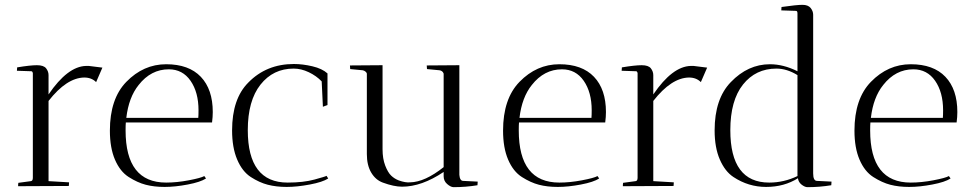

<svg xmlns="http://www.w3.org/2000/svg" viewBox="-20 -770 4019 795"><path d="M181 -459V-379Q260 -495 336 -497Q342 -497 348 -497L404 -490L378 -430Q359 -449 329 -449Q256 -448 181 -352V-20L266 -15Q266 -14 265 0L55 1Q55 -8 56 -13L108 -20Q116 -21 116 -34V-468Q114 -475 110 -475L50 -477L51 -491Q105 -500 133 -500Q161 -500 171 -487Q181 -474 181 -459Z M500 -230Q500 -14 668 -14Q712 -14 762 -23.5Q812 -33 826 -41L833 -31Q810 -16 757.5 -6Q705 4 661.5 4Q618 4 583.5 -5Q549 -14 513 -37Q477 -60 456 -109Q435 -158 435 -229Q435 -361 503 -431Q574 -504 668 -504Q762 -504 811.5 -452Q861 -400 861 -306Q861 -286 858 -263H501Q500 -252 500 -230ZM802 -313Q802 -388 769 -435.5Q736 -483 679 -483Q605 -483 554 -418Q513 -367 503 -282H801Q802 -293 802 -313Z M1196 -486Q1111 -486 1058.5 -419.5Q1006 -353 1006 -231Q1006 -14 1171 -14Q1236 -14 1282 -26.5Q1328 -39 1332 -42L1339 -31Q1316 -16 1263 -6Q1210 4 1167 4Q1124 4 1089 -5Q1054 -14 1018.5 -37Q983 -60 962 -109.5Q941 -159 941 -230Q941 -361 1008 -428Q1083 -505 1197 -505Q1233 -505 1273.5 -495.5Q1314 -486 1336 -466V-335L1317 -328L1312 -433Q1290 -456 1258.5 -471Q1227 -486 1196 -486Z M1430 -484 1429 -499 1564 -500V-152Q1564 -113 1575 -84.5Q1586 -56 1599.5 -43Q1613 -30 1631 -23Q1659 -13 1678 -15Q1739 -16 1817 -78V-465Q1813 -477 1800 -479L1748 -484Q1747 -490 1747 -499L1882 -500V-46Q1884 -21 1898 -21L1958 -18L1957 -3Q1909 5 1857 5Q1845 4 1831 -8.5Q1817 -21 1817 -40V-58Q1726 3 1645 3Q1611 3 1565 -14Q1535 -25 1517 -55.5Q1499 -86 1499 -132V-464Q1499 -469 1493.5 -473.5Q1488 -478 1482 -479Z M2128 -230Q2128 -14 2296 -14Q2340 -14 2390 -23.5Q2440 -33 2454 -41L2461 -31Q2438 -16 2385.5 -6Q2333 4 2289.5 4Q2246 4 2211.5 -5Q2177 -14 2141 -37Q2105 -60 2084 -109Q2063 -158 2063 -229Q2063 -361 2131 -431Q2202 -504 2296 -504Q2390 -504 2439.5 -452Q2489 -400 2489 -306Q2489 -286 2486 -263H2129Q2128 -252 2128 -230ZM2430 -313Q2430 -388 2397 -435.5Q2364 -483 2307 -483Q2233 -483 2182 -418Q2141 -367 2131 -282H2429Q2430 -293 2430 -313Z M2685 -459V-379Q2764 -495 2840 -497Q2846 -497 2852 -497L2908 -490L2882 -430Q2863 -449 2833 -449Q2760 -448 2685 -352V-20L2770 -15Q2770 -14 2769 0L2559 1Q2559 -8 2560 -13L2612 -20Q2620 -21 2620 -34V-468Q2618 -475 2614 -475L2554 -477L2555 -491Q2609 -500 2637 -500Q2665 -500 2675 -487Q2685 -474 2685 -459Z M3347 -709V-52Q3347 -21 3363 -21L3423 -18L3422 -3Q3374 5 3322 5Q3311 4 3298.5 -6Q3286 -16 3284 -32Q3227 4 3152 4Q3079 4 3017 -37Q2982 -60 2960.5 -109.5Q2939 -159 2939 -230Q2939 -361 3006 -430Q3077 -504 3168 -504Q3224 -504 3282 -475V-714Q3282 -725 3276 -725L3215 -727L3216 -741Q3279 -750 3302.5 -750Q3326 -750 3336.5 -737Q3347 -724 3347 -709ZM3165 -14Q3226 -14 3282 -41V-459Q3238 -486 3195 -486Q3109 -486 3056.5 -420Q3004 -354 3004 -231Q3004 -14 3165 -14Z M3583 -230Q3583 -14 3751 -14Q3795 -14 3845 -23.5Q3895 -33 3909 -41L3916 -31Q3893 -16 3840.5 -6Q3788 4 3744.5 4Q3701 4 3666.5 -5Q3632 -14 3596 -37Q3560 -60 3539 -109Q3518 -158 3518 -229Q3518 -361 3586 -431Q3657 -504 3751 -504Q3845 -504 3894.5 -452Q3944 -400 3944 -306Q3944 -286 3941 -263H3584Q3583 -252 3583 -230ZM3885 -313Q3885 -388 3852 -435.5Q3819 -483 3762 -483Q3688 -483 3637 -418Q3596 -367 3586 -282H3884Q3885 -293 3885 -313Z"/></svg>

Font: Antic Didone
Style: Regular
Weight: 400
Designer: Santiago Orozco
Foundry: Santiago Orozco
Version: Version 2.001